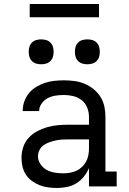

<svg xmlns="http://www.w3.org/2000/svg" viewBox="-20 -928 640 956"><path d="M263 8Q241 8 219 5Q197 2 177 -6Q157 -14 139 -27Q121 -40 109 -58.5Q97 -77 92 -98.5Q87 -120 87 -142Q87 -169 95.5 -195Q104 -221 122 -241Q140 -261 164 -274Q188 -287 214 -294.5Q240 -302 267 -304.5Q294 -307 320 -307H423V-347Q423 -370 414 -392.5Q405 -415 386.5 -429.5Q368 -444 345 -449.5Q322 -455 299 -455Q278 -455 257.5 -452Q237 -449 219 -440Q201 -431 188 -413.5Q175 -396 175 -376V-375H93V-377Q93 -401 101.5 -424Q110 -447 125 -465Q140 -483 161 -495.5Q182 -508 204.5 -515.5Q227 -523 251 -525.5Q275 -528 299 -528Q325 -528 351 -524.5Q377 -521 401 -511Q425 -501 445.5 -484.5Q466 -468 480 -446Q494 -424 499.5 -398.5Q505 -373 505 -347V-74H561V0H423V-91Q413 -68 397 -48Q381 -28 359.5 -15Q338 -2 313 3Q288 8 263 8ZM295 -65Q312 -65 329 -68Q346 -71 361 -78Q376 -85 388.5 -97Q401 -109 409 -124Q417 -139 420 -155.5Q423 -172 423 -189V-234H321Q304 -234 288 -233Q272 -232 256.5 -228.5Q241 -225 225.5 -219.5Q210 -214 197 -205Q184 -196 176.5 -181Q169 -166 169 -150Q169 -129 181.5 -110.5Q194 -92 212.5 -82Q231 -72 252.5 -68.5Q274 -65 295 -65ZM415 -608Q402 -608 390 -611.5Q378 -615 369 -624Q360 -633 356.5 -645Q353 -657 353 -670Q353 -683 356.5 -695Q360 -707 369 -716Q378 -725 390 -728.5Q402 -732 415 -732Q428 -732 440 -728.5Q452 -725 461 -716Q470 -707 473.5 -695Q477 -683 477 -670Q477 -657 473.5 -645Q470 -633 461 -624Q452 -615 440 -611.5Q428 -608 415 -608ZM185 -608Q172 -608 160 -611.5Q148 -615 139 -624Q130 -633 126.5 -645Q123 -657 123 -670Q123 -683 126.5 -695Q130 -707 139 -716Q148 -725 160 -728.5Q172 -732 185 -732Q198 -732 210 -728.5Q222 -725 231 -716Q240 -707 243.5 -695Q247 -683 247 -670Q247 -657 243.5 -645Q240 -633 231 -624Q222 -615 210 -611.5Q198 -608 185 -608ZM128 -842V-908H473V-842Z"/></svg>

Font: Iosevka HT Extended
Style: Regular
Weight: 400
Width: 7
Monospace: yes
Designer: Belleve Invis
Foundry: Belleve Invis
Version: Version 32.3.0; ttfautohint (v1.8.4)